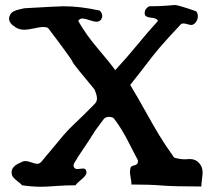

<svg xmlns="http://www.w3.org/2000/svg" viewBox="-20 -752 814 751"><path d="M269.5 -97.7Q273.4 -90.8 283.2 -90.8Q286.1 -90.8 293 -91.8Q299.8 -92.8 303.7 -92.8Q314.5 -92.8 316.4 -85.9Q318.4 -80.1 318.4 -77.1Q318.4 -66.4 299.3 -50.8Q280.3 -35.2 275.4 -27.3Q238.3 -27.3 198.2 -24.4Q158.2 -21.5 141.6 -21.5Q105.5 -21.5 66.4 -27.3Q60.5 -34.2 49.3 -42.5Q38.1 -50.8 31.7 -58.6Q25.4 -66.4 25.4 -78.1Q25.4 -88.9 32.2 -97.2Q39.1 -105.5 46.4 -109.4Q53.7 -113.3 66.4 -119.1Q72.3 -122.1 79.1 -122.1Q87.9 -122.1 103 -116.7Q118.2 -111.3 125 -111.3Q134.8 -111.3 141.6 -119.1Q211.9 -204.1 230.5 -225.6Q249 -247.1 279.8 -275.9Q310.5 -304.7 349.6 -344.7Q359.4 -354.5 359.4 -367.2Q359.4 -378.9 349.6 -402.3Q303.7 -458 290 -474.6Q276.4 -491.2 270 -500Q263.7 -508.8 263.2 -511.7Q262.7 -514.6 238.3 -548.3Q213.9 -582 168 -642.6Q160.2 -646.5 148.4 -646.5Q137.7 -646.5 113.3 -641.1Q88.9 -635.7 76.2 -635.7Q55.7 -635.7 42 -644.5Q15.6 -660.2 15.6 -678.7Q15.6 -683.6 16.6 -686.5Q18.6 -693.4 22.5 -698.7Q26.4 -704.1 33.2 -707.5Q40 -710.9 44.9 -712.4Q49.8 -713.9 60.5 -716.3Q71.3 -718.8 75.2 -719.7Q210 -727.5 228.5 -727.5Q293 -727.5 369.1 -710.9Q379.9 -702.1 379.9 -689.5Q379.9 -682.6 375 -674.8Q368.2 -667 357.4 -667Q348.6 -667 329.6 -673.3Q310.5 -679.7 302.7 -679.7Q291 -679.7 286.1 -669.9Q316.4 -616.2 362.8 -562Q409.2 -507.8 430.7 -477.5Q477.5 -528.3 517.1 -576.7Q556.6 -625 597.7 -669.9Q594.7 -680.7 572.3 -682.6Q549.8 -684.6 546.9 -694.3Q545.9 -696.3 545.9 -701.2Q545.9 -717.8 563.5 -727.5Q604.5 -727.5 633.8 -730Q663.1 -732.4 664.1 -732.4Q676.8 -732.4 747.1 -708Q753.9 -700.2 753.9 -688.5Q753.9 -670.9 739.3 -658.2Q734.4 -654.3 727.5 -654.3Q723.6 -654.3 713.9 -657.2Q704.1 -660.2 698.2 -660.2Q691.4 -660.2 688.5 -658.2Q628.9 -594.7 604.5 -565.9Q580.1 -537.1 550.8 -498.5Q521.5 -460 489.3 -419.9Q517.6 -373 548.8 -316.9Q580.1 -260.7 603 -222.7Q626 -184.6 661.1 -135.7Q682.6 -128.9 702.1 -128.9Q706.1 -128.9 712.9 -129.4Q719.7 -129.9 722.7 -129.9Q745.1 -129.9 758.8 -114.3Q772.5 -99.6 772.5 -77.1Q772.5 -69.3 770 -50.8Q767.6 -32.2 767.6 -22.5Q658.2 -22.5 612.8 -26.4Q567.4 -30.3 494.1 -30.3Q494.1 -41 491.2 -56.6Q488.3 -72.3 488.3 -79.1Q488.3 -87.9 491.2 -97.7Q493.2 -102.5 506.3 -105.5Q519.5 -108.4 519.5 -120.1V-125Q509.8 -143.6 494.1 -173.8Q478.5 -204.1 472.7 -215.3Q466.8 -226.6 455.1 -245.6Q443.4 -264.6 427.7 -286.1Q421.9 -294.9 406.2 -294.9Q392.6 -294.9 385.7 -286.1Q361.3 -253.9 353.5 -242.7Q345.7 -231.4 343.8 -227.5Q341.8 -223.6 326.7 -200.7Q311.5 -177.7 283.2 -135.7Q282.2 -131.8 274.9 -121.6Q267.6 -111.3 267.6 -104.5Q267.6 -101.6 269.5 -97.7Z"/></svg>

Font: LPEducational
Style: Medium
Weight: 500
Designer: Based on Essays1743, by John Stracke, which says:

Based on the typeface in a 1743 English translation of the essays of 
Version: Version 001.204